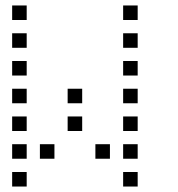

<svg xmlns="http://www.w3.org/2000/svg" viewBox="-20 -696 640 692"><path d="M24.8 -676.2Q23.8 -676.2 23.8 -676.2Q23.8 -676.2 23.8 -675.2V-624.8Q23.8 -623.8 23.8 -623.8Q23.8 -623.8 24.8 -623.8H75.2Q76.2 -623.8 76.2 -623.8Q76.2 -623.8 76.2 -624.8V-675.2Q76.2 -676.2 76.2 -676.2Q76.2 -676.2 75.2 -676.2ZM424.8 -676.2Q423.8 -676.2 423.8 -676.2Q423.8 -676.2 423.8 -675.2V-624.8Q423.8 -623.8 423.8 -623.8Q423.8 -623.8 424.8 -623.8H475.2Q476.2 -623.8 476.2 -623.8Q476.2 -623.8 476.2 -624.8V-675.2Q476.2 -676.2 476.2 -676.2Q476.2 -676.2 475.2 -676.2ZM24.8 -576.2Q23.8 -576.2 23.8 -576.2Q23.8 -576.2 23.8 -575.2V-524.8Q23.8 -523.8 23.8 -523.8Q23.8 -523.8 24.8 -523.8H75.2Q76.2 -523.8 76.2 -523.8Q76.2 -523.8 76.2 -524.8V-575.2Q76.2 -576.2 76.2 -576.2Q76.2 -576.2 75.2 -576.2ZM424.8 -576.2Q423.8 -576.2 423.8 -576.2Q423.8 -576.2 423.8 -575.2V-524.8Q423.8 -523.8 423.8 -523.8Q423.8 -523.8 424.8 -523.8H475.2Q476.2 -523.8 476.2 -523.8Q476.2 -523.8 476.2 -524.8V-575.2Q476.2 -576.2 476.2 -576.2Q476.2 -576.2 475.2 -576.2ZM24.8 -476.2Q23.8 -476.2 23.8 -476.2Q23.8 -476.2 23.8 -475.2V-424.8Q23.8 -423.8 23.8 -423.8Q23.8 -423.8 24.8 -423.8H75.2Q76.2 -423.8 76.2 -423.8Q76.2 -423.8 76.2 -424.8V-475.2Q76.2 -476.2 76.2 -476.2Q76.2 -476.2 75.2 -476.2ZM424.8 -476.2Q423.8 -476.2 423.8 -476.2Q423.8 -476.2 423.8 -475.2V-424.8Q423.8 -423.8 423.8 -423.8Q423.8 -423.8 424.8 -423.8H475.2Q476.2 -423.8 476.2 -423.8Q476.2 -423.8 476.2 -424.8V-475.2Q476.2 -476.2 476.2 -476.2Q476.2 -476.2 475.2 -476.2ZM24.8 -376.2Q23.8 -376.2 23.8 -376.2Q23.8 -376.2 23.8 -375.2V-324.8Q23.8 -323.8 23.8 -323.8Q23.8 -323.8 24.8 -323.8H75.2Q76.2 -323.8 76.2 -323.8Q76.2 -323.8 76.2 -324.8V-375.2Q76.2 -376.2 76.2 -376.2Q76.2 -376.2 75.2 -376.2ZM224.8 -376.2Q223.8 -376.2 223.8 -376.2Q223.8 -376.2 223.8 -375.2V-324.8Q223.8 -323.8 223.8 -323.8Q223.8 -323.8 224.8 -323.8H275.2Q276.2 -323.8 276.2 -323.8Q276.2 -323.8 276.2 -324.8V-375.2Q276.2 -376.2 276.2 -376.2Q276.2 -376.2 275.2 -376.2ZM424.8 -376.2Q423.8 -376.2 423.8 -376.2Q423.8 -376.2 423.8 -375.2V-324.8Q423.8 -323.8 423.8 -323.8Q423.8 -323.8 424.8 -323.8H475.2Q476.2 -323.8 476.2 -323.8Q476.2 -323.8 476.2 -324.8V-375.2Q476.2 -376.2 476.2 -376.2Q476.2 -376.2 475.2 -376.2ZM24.8 -276.2Q23.8 -276.2 23.8 -276.2Q23.8 -276.2 23.8 -275.2V-224.8Q23.8 -223.8 23.8 -223.8Q23.8 -223.8 24.8 -223.8H75.2Q76.2 -223.8 76.2 -223.8Q76.2 -223.8 76.2 -224.8V-275.2Q76.2 -276.2 76.2 -276.2Q76.2 -276.2 75.2 -276.2ZM224.8 -276.2Q223.8 -276.2 223.8 -276.2Q223.8 -276.2 223.8 -275.2V-224.8Q223.8 -223.8 223.8 -223.8Q223.8 -223.8 224.8 -223.8H275.2Q276.2 -223.8 276.2 -223.8Q276.2 -223.8 276.2 -224.8V-275.2Q276.2 -276.2 276.2 -276.2Q276.2 -276.2 275.2 -276.2ZM424.8 -276.2Q423.8 -276.2 423.8 -276.2Q423.8 -276.2 423.8 -275.2V-224.8Q423.8 -223.8 423.8 -223.8Q423.8 -223.8 424.8 -223.8H475.2Q476.2 -223.8 476.2 -223.8Q476.2 -223.8 476.2 -224.8V-275.2Q476.2 -276.2 476.2 -276.2Q476.2 -276.2 475.2 -276.2ZM24.8 -176.2Q23.8 -176.2 23.8 -176.2Q23.8 -176.2 23.8 -175.2V-124.8Q23.8 -123.8 23.8 -123.8Q23.8 -123.8 24.8 -123.8H75.2Q76.2 -123.8 76.2 -123.8Q76.2 -123.8 76.2 -124.8V-175.2Q76.2 -176.2 76.2 -176.2Q76.2 -176.2 75.2 -176.2ZM124.8 -176.2Q123.8 -176.2 123.8 -176.2Q123.8 -176.2 123.8 -175.2V-124.8Q123.8 -123.8 123.8 -123.8Q123.8 -123.8 124.8 -123.8H175.2Q176.2 -123.8 176.2 -123.8Q176.2 -123.8 176.2 -124.8V-175.2Q176.2 -176.2 176.2 -176.2Q176.2 -176.2 175.2 -176.2ZM324.8 -176.2Q323.8 -176.2 323.8 -176.2Q323.8 -176.2 323.8 -175.2V-124.8Q323.8 -123.8 323.8 -123.8Q323.8 -123.8 324.8 -123.8H375.2Q376.2 -123.8 376.2 -123.8Q376.2 -123.8 376.2 -124.8V-175.2Q376.2 -176.2 376.2 -176.2Q376.2 -176.2 375.2 -176.2ZM424.8 -176.2Q423.8 -176.2 423.8 -176.2Q423.8 -176.2 423.8 -175.2V-124.8Q423.8 -123.8 423.8 -123.8Q423.8 -123.8 424.8 -123.8H475.2Q476.2 -123.8 476.2 -123.8Q476.2 -123.8 476.2 -124.8V-175.2Q476.2 -176.2 476.2 -176.2Q476.2 -176.2 475.2 -176.2ZM24.8 -76.2Q23.8 -76.2 23.8 -76.2Q23.8 -76.2 23.8 -75.2V-24.8Q23.8 -23.8 23.8 -23.8Q23.8 -23.8 24.8 -23.8H75.2Q76.2 -23.8 76.2 -23.8Q76.2 -23.8 76.2 -24.8V-75.2Q76.2 -76.2 76.2 -76.2Q76.2 -76.2 75.2 -76.2ZM424.8 -76.2Q423.8 -76.2 423.8 -76.2Q423.8 -76.2 423.8 -75.2V-24.8Q423.8 -23.8 423.8 -23.8Q423.8 -23.8 424.8 -23.8H475.2Q476.2 -23.8 476.2 -23.8Q476.2 -23.8 476.2 -24.8V-75.2Q476.2 -76.2 476.2 -76.2Q476.2 -76.2 475.2 -76.2Z"/></svg>

Font: Doto Black
Style: Regular
Weight: 900
Monospace: yes
Version: Version 1.000